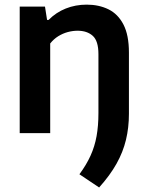

<svg xmlns="http://www.w3.org/2000/svg" viewBox="-20 -574 636 828"><path d="M407.5 234.5 322.5 177.5Q352.5 137 370.5 97.2Q388.5 57.5 396.5 13Q404.5 -31.5 404.5 -87V-340.5Q404.5 -397.5 380 -419.5Q355.5 -441.5 314.5 -441.5Q294 -441.5 272.5 -435.8Q251 -430 231.2 -417.8Q211.5 -405.5 196.5 -386.5V0H65V-545.5H174L183 -488H189.5Q221.5 -520.5 263.5 -537.2Q305.5 -554 354 -554Q406.5 -554 447.8 -533.8Q489 -513.5 512.5 -468Q536 -422.5 536 -347.5V-83.5Q536 -23.5 523.2 29.2Q510.5 82 482.5 132Q454.5 182 407.5 234.5Z"/></svg>

Font: Encode Sans Condensed Thin SemiBold
Style: Regular
Weight: 600
Version: Version 3.002